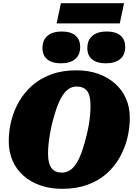

<svg xmlns="http://www.w3.org/2000/svg" viewBox="-20 -1170 858 1207"><path d="M371 17Q296 17 234 -4.5Q172 -26 127.5 -65.5Q83 -105 59 -160Q35 -215 35 -282Q35 -347 51 -411Q67 -475 100 -532Q133 -589 183 -633Q233 -677 302.5 -702.5Q372 -728 460 -728Q536 -728 597.5 -706Q659 -684 703.5 -644.5Q748 -605 772 -550.5Q796 -496 796 -429Q796 -364 780 -300Q764 -236 731.5 -178.5Q699 -121 648.5 -77Q598 -33 529 -8Q460 17 371 17ZM462 -626Q433 -626 410.5 -610Q388 -594 369.5 -563.5Q351 -533 336 -490Q321 -447 307 -392Q299 -357 293.5 -324.5Q288 -292 285 -261.5Q282 -231 282 -205Q282 -172 288 -149Q294 -126 305 -112Q316 -98 332 -91.5Q348 -85 369 -85Q398 -85 421 -100.5Q444 -116 462.5 -146.5Q481 -177 496 -220.5Q511 -264 524 -318Q533 -353 538.5 -386Q544 -419 546.5 -449Q549 -479 549 -506Q549 -539 543.5 -562Q538 -585 527 -599Q516 -613 499.5 -619.5Q483 -626 462 -626ZM362 -772Q308 -772 277.5 -796.5Q247 -821 247 -868Q247 -918 279 -945Q311 -972 368 -972Q424 -972 454 -947Q484 -922 484 -874Q484 -825 452.5 -798.5Q421 -772 362 -772ZM645 -772Q590 -772 559.5 -796.5Q529 -821 529 -868Q529 -918 561 -945Q593 -972 651 -972Q707 -972 737 -947Q767 -922 767 -874Q767 -825 735 -798.5Q703 -772 645 -772ZM363 -1150H760L733 -1023H336Z"/></svg>

Font: Roboto Serif Black
Style: Italic
Weight: 900
Italic angle: -10°
Version: Version 1.008